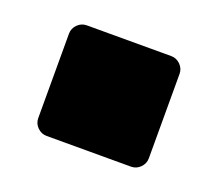

<svg xmlns="http://www.w3.org/2000/svg" viewBox="-55 -300 422 372"><g transform="rotate(20 156.0 -114.0)"><path d="M69 0Q58 0 50 -8Q42 -16 42 -27V-201Q42 -212 50 -220Q58 -228 69 -228H243Q254 -228 262 -220Q270 -212 270 -201V-27Q270 -16 262 -8Q254 0 243 0Z"/></g></svg>

Font: Rubik Light Black
Style: Regular
Weight: 900
Version: Version 2.104